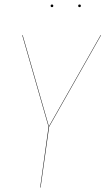

<svg xmlns="http://www.w3.org/2000/svg" viewBox="-20 -837 471 857"><path d="M217.8 -811Q217.8 -805.2 211.9 -805.2Q206.1 -805.2 206.1 -811Q206.1 -816.9 211.9 -816.9Q217.8 -816.9 217.8 -811ZM340.8 -811Q340.8 -805.2 335 -805.2Q329.1 -805.2 329.1 -811Q329.1 -816.9 335 -816.9Q340.8 -816.9 340.8 -811ZM431.2 -680.2 199.2 -271 161.1 0H159.2L196.8 -271L79.1 -680.2H81.1L198.2 -272.9L429.2 -680.2Z"/></svg>

Font: Fira Sans Compressed Two
Style: Italic
Weight: 100
Width: 3
Italic angle: -8°
Designer: Carrois Corporate & Edenspiekermann AG
Foundry: Carrois Corporate GbR & Edenspiekermann AG
Version: Version 4.203;PS 004.203;hotconv 1.0.88;makeotf.lib2.5.64775